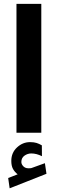

<svg xmlns="http://www.w3.org/2000/svg" viewBox="-20 -705 305 1019"><path d="M73.7 220.2Q57.1 207 48.6 190.9Q40 174.8 40 148.9Q40 105.5 70.3 77.4Q100.6 49.3 139.2 49.3Q160.2 49.3 174.1 53.7Q188 58.1 202.1 66.4L202.6 124Q173.8 109.4 146 109.4Q126.5 109.4 109.9 121.1Q93.3 132.8 93.3 155.3Q93.8 168.5 106 179.7Q118.2 190.9 144 187.5Q144 187.5 147.9 186.5L218.3 161.1L226.6 217.3L31.2 294.4L23.4 239.7ZM199.2 -684.6V-0.5H67.4V-684.6Z"/></svg>

Font: Vazirmatn UI FD ExtraBold
Style: Regular
Weight: 800
Designer: Saber Rastikerdar
Foundry: Saber Rastikerdar
Version: Version 33.003